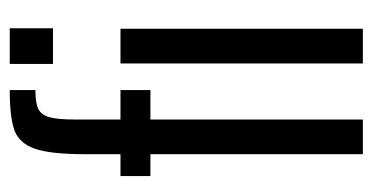

<svg xmlns="http://www.w3.org/2000/svg" viewBox="-210 -574 783 404"><g transform="rotate(-90 182.0 -371.5)"><path d="M60 -447H14V-510H60V-583Q60 -657 71.5 -690Q83 -723 110 -733Q137 -743 195 -743V-689Q168 -689 155.5 -683Q143 -677 138 -660Q133 -643 133 -605V-510H195V-447H133V0H60ZM250 -652V-743H325V-652ZM251 0V-510H324V0Z"/></g></svg>

Font: Saira Ultra Condensed Medium
Style: Regular
Weight: 500
Width: 1
Designer: Hector Gatti with collaboration of the Omnibus-Type team
Foundry: Omnibus-Type
Version: Version 1.001; ttfautohint (v1.8)